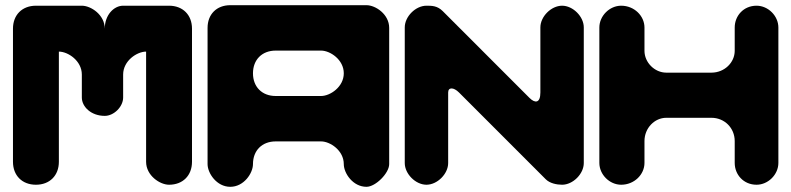

<svg xmlns="http://www.w3.org/2000/svg" viewBox="-20 -714 3050 740"><path d="M206.9 -515.1C242.3 -515.1 295.4 -479.7 295.4 -426.6V-338.2C295.4 -302.8 330.8 -267.4 383.8 -267.4C419.2 -267.4 454.6 -302.8 454.6 -338.2V-426.6C454.6 -479.7 507.7 -515.1 543.1 -515.1V-90.5C543.1 -37.4 596.2 -2 631.5 -2C684.6 -2 720 -37.4 720 -90.5V-603.5C720 -656.6 684.6 -692 631.5 -692H454.6C419.2 -692 383.8 -656.6 383.8 -603.5C383.8 -656.6 330.8 -692 295.4 -692H118.5C65.4 -692 30 -656.6 30 -603.5V-90.5C30 -37.4 65.4 -2 118.5 -2C171.5 -2 206.9 -37.4 206.9 -90.5Z M955 -81.5C955 -134 990 -169 1042.5 -169H1217.5C1252.5 -169 1305 -134 1305 -81.5C1305 -46.5 1340 6 1392.5 6C1427.5 6 1480 -46.5 1480 -81.5V-606.5C1480 -659 1427.5 -694 1392.5 -694H867.5C815 -694 780 -659 780 -606.5V-81.5C780 -46.5 815 6 867.5 6C920 6 955 -46.5 955 -81.5ZM1217.5 -344H1042.5C990 -344 955 -379 955 -431.5C955 -484 990 -519 1042.5 -519H1217.5C1252.5 -519 1305 -484 1305 -431.5C1305 -379 1252.5 -344 1217.5 -344Z M1686.4 -671.1C1665.5 -692 1644.5 -692 1623.6 -692C1581.8 -692 1540 -650.2 1540 -608.4V-85.6C1540 -43.8 1581.8 -2 1623.6 -2C1665.5 -2 1707.3 -43.8 1707.3 -85.6V-357.5C1707.3 -378.4 1728.2 -378.4 1749.1 -357.5L2083.6 -22.9C2099 -7.6 2125.5 -2 2146.4 -2C2188.2 -2 2230 -43.8 2230 -85.6V-608.4C2230 -650.2 2188.2 -692 2146.4 -692C2104.5 -692 2062.7 -650.2 2062.7 -608.4V-357.5C2062.7 -315.6 2041.8 -315.6 2020.9 -336.5Z M2463.9 -607.9C2463.9 -652.7 2424.6 -692 2374.1 -692C2329.3 -692 2290 -652.7 2290 -607.9V-86.1C2290 -41.3 2329.3 -2 2374.1 -2C2424.6 -2 2463.9 -41.3 2463.9 -86.1V-170.3C2463.9 -220.8 2503.2 -260 2548 -260H2722C2772.4 -260 2811.7 -220.8 2811.7 -170.3V-86.1C2811.7 -41.3 2845.4 -2 2895.9 -2C2940.7 -2 2980 -41.3 2980 -86.1V-607.9C2980 -652.7 2940.7 -692 2895.9 -692C2845.4 -692 2811.7 -652.7 2811.7 -607.9V-518.1C2811.7 -473.2 2772.4 -434 2722 -434H2548C2503.2 -434 2463.9 -473.2 2463.9 -518.1Z"/></svg>

Font: OpenLukyanov
Style: Regular
Weight: 400
Designer: Michail Lukyanov
Foundry: book-let.ru
Version: Version 2.1